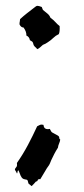

<svg xmlns="http://www.w3.org/2000/svg" viewBox="-20 -550 284 649"><path d="M125 -516.6Q134.8 -508.8 141.1 -503.4Q147.5 -498 150.4 -490.2Q161.1 -482.4 167.5 -475.1Q173.8 -467.8 181.6 -461.9Q182.6 -442.4 178.7 -434.6Q168 -429.7 160.2 -421.9Q152.3 -414.1 141.6 -407.2Q137.7 -404.3 133.8 -402.3Q129.9 -400.4 125 -398.4Q120.1 -394.5 115.7 -390.1Q111.3 -385.7 105.5 -383.8Q103.5 -387.7 100.1 -390.1Q96.7 -392.6 93.8 -397.5Q91.8 -407.2 88.4 -409.7Q85 -412.1 81.1 -414.1Q79.1 -425.8 69.3 -429.7Q69.3 -437.5 66.9 -443.8Q64.5 -450.2 59.6 -457Q50.8 -457 45.9 -467.8Q45.9 -473.6 46.9 -477.5Q47.9 -481.4 47.9 -485.4Q59.6 -496.1 70.8 -504.9Q82 -513.7 94.7 -523.4Q102.5 -530.3 106.4 -530.3Q111.3 -530.3 121.1 -526.4ZM127 -127.9Q127.9 -118.2 133.8 -115.2Q139.6 -112.3 148.4 -114.3Q153.3 -103.5 156.7 -102.1Q160.2 -100.6 163.1 -98.6L173.8 -92.8Q180.7 -88.9 180.2 -85Q179.7 -81.1 183.6 -78.1Q182.6 -71.3 179.7 -64.9Q176.8 -58.6 175.8 -50.8Q168.9 -40 163.6 -29.8Q158.2 -19.5 153.3 -8.8Q151.4 -3.9 148.9 2Q146.5 7.8 142.6 12.7Q140.6 15.6 138.2 19Q135.7 22.5 133.8 26.4L116.2 55.7Q108.4 54.7 107.4 59.1Q106.4 63.5 101.6 63.5Q97.7 68.4 94.2 71.8Q90.8 75.2 86.9 79.1Q84 77.1 81.5 74.7Q79.1 72.3 76.2 70.3Q74.2 58.6 70.8 57.6Q67.4 56.6 64 56.2Q60.5 55.7 57.1 53.7Q53.7 51.8 49.8 43.9Q43.9 28.3 42 25.4Q39.1 27.3 39.1 31.7Q39.1 36.1 37.1 36.1Q35.2 31.2 32.7 27.8Q30.3 24.4 30.3 21.5L37.1 11.7Q38.1 6.8 37.1 1Q57.6 -28.3 74.2 -59.6Q90.8 -90.8 105.5 -123Q110.4 -125 113.3 -127Q116.2 -128.9 121.1 -128.9Z"/></svg>

Font: Caesar Dressing
Style: Regular
Weight: 400
Designer: Dathan Boardman
Foundry: Open Window
Version: Version 1.000